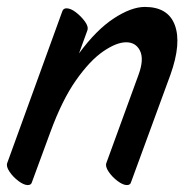

<svg xmlns="http://www.w3.org/2000/svg" viewBox="-50 -499 532 554"><path d="M-29 -29 130 -467Q133 -475 142 -475Q154 -475 169 -463.5Q184 -452 195 -437Q206 -422 202 -411L178 -345Q228 -413 278.5 -446Q329 -479 368 -479Q435 -479 454.5 -426.5Q474 -374 442 -284L328 27Q326 35 316 35Q305 35 289.5 23.5Q274 12 263.5 -3.5Q253 -19 257 -29L350 -284Q366 -328 354 -352.5Q342 -377 314 -377Q286 -377 247.5 -350.5Q209 -324 169 -267Q129 -210 95 -117L42 27Q40 35 30 35Q19 35 3.5 23.5Q-12 12 -22.5 -3.5Q-33 -19 -29 -29Z"/></svg>

Font: Story Script
Style: Regular
Weight: 400
Designer: Lana Roulhac, Ben Buysse
Version: Version 1.000; ttfautohint (v1.8.4.7-5d5b)